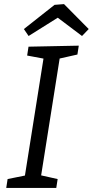

<svg xmlns="http://www.w3.org/2000/svg" viewBox="-20 -922 455 942"><path d="M359.8 -654.5 262.2 -632.5 274.5 -646.5 179.9 -49.2 173.2 -63.5 262.8 -43.5 256.1 0H10.6L17.3 -43.5L114.6 -63.2L100.5 -49.2L195.2 -646.2L205.9 -632.2L113.2 -649.5L119.9 -693L366.5 -698ZM120.3 -745.4 97.2 -779.5 247.6 -898.2 294.1 -901.9 415.2 -779.5 382.4 -745.4 239.9 -852.8 290.5 -852.1Z"/></svg>

Font: Bitter Thin
Style: Italic
Weight: 100
Italic angle: -9°
Designer: Sol Matas, and Bitter project Authors
Foundry: Sol Matas
Version: Version 2.002